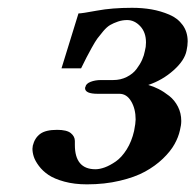

<svg xmlns="http://www.w3.org/2000/svg" viewBox="-20 -465 506 497"><path d="M64.9 -87.9Q69.8 -107.9 84 -118.4Q98.1 -128.9 127.9 -128.9Q152.8 -128.9 163.3 -120.4Q173.8 -111.8 173.8 -100.1V-97.2V-89.8Q173.8 -26.9 227.1 -26.9Q237.8 -26.9 251.2 -31.7Q264.6 -36.6 279.8 -47.1Q294.9 -57.6 307.9 -78.1Q320.8 -98.6 327.1 -126Q331.1 -146.5 331.1 -155.8Q331.1 -183.1 319.6 -202.6Q308.1 -222.2 289.1 -222.2H232.9Q200.2 -222.2 200.2 -236.8Q200.2 -238.8 201.2 -240.2Q202.6 -248.5 214.6 -253.2Q226.6 -257.8 241.2 -257.8H272.9Q292.5 -257.8 308.3 -265.9Q324.2 -273.9 333.5 -286.4Q342.8 -298.8 347.9 -310.3Q353 -321.8 355 -333Q357.9 -343.3 357.9 -355Q357.9 -381.3 343 -397.2Q328.1 -413.1 309.1 -413.1Q296.9 -413.1 285.4 -409.2Q273.9 -405.3 265.4 -400.4Q256.8 -395.5 247.3 -384.3Q237.8 -373 232.2 -365.5Q226.6 -357.9 217.3 -341.1Q208 -324.2 203.9 -316.2Q199.7 -308.1 189.9 -288.1H139.2L183.1 -430.2Q191.9 -430.2 231 -437.5Q270 -444.8 321.8 -444.8Q348.6 -444.8 372.3 -440.7Q396 -436.5 418 -427.2Q439.9 -418 452.9 -400.1Q465.8 -382.3 465.8 -357.9Q465.8 -347.2 462.9 -334Q458 -308.6 429.2 -283Q400.4 -257.3 363.8 -245.1Q377.4 -241.2 390.9 -234.4Q404.3 -227.5 418.2 -216.6Q432.1 -205.6 440.7 -188.7Q449.2 -171.9 449.2 -151.9Q449.2 -141.1 445.8 -127.9Q441.9 -109.9 431.6 -91.6Q421.4 -73.2 401.6 -54.2Q381.8 -35.2 355.5 -20.8Q329.1 -6.3 290 2.9Q251 12.2 205.1 12.2Q172.4 12.2 146.5 5.1Q120.6 -2 105.5 -12.2Q90.3 -22.5 80.6 -35.6Q70.8 -48.8 67.4 -59.6Q64 -70.3 64 -80.1Q64 -81.5 64.5 -84.2Q64.9 -86.9 64.9 -87.9Z"/></svg>

Font: Linux Libertine
Style: Bold Italic
Weight: 700
Italic angle: -11.5°
Designer: Philipp H. Poll
Foundry: Philipp H. Poll
Version: Version 4.0.5